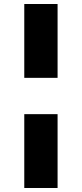

<svg xmlns="http://www.w3.org/2000/svg" viewBox="-20 -831 408 957"><path d="M267 -443H101V-811H267ZM267 106H101V-262H267Z"/></svg>

Font: Trujillo ExtraBold
Style: Regular
Weight: 800
Designer: Fira Sans original fonts by bBox Type GmbH, Carrois Corporate GbR, & Edenspiekermann AG / Changes by Cristiano Sobral
Foundry: Fira Sans original fonts by bBox Type GmbH, Carrois Corporate GbR, & Edenspiekermann AG / Changes by Cristiano Sobral
Version: Version 4.301;July 28, 2020;FontCreator 13.0.0.2655 64-bit